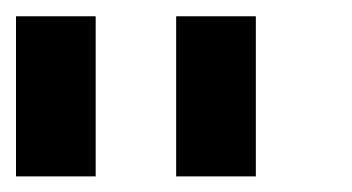

<svg xmlns="http://www.w3.org/2000/svg" viewBox="-20 -741 440 240"><path d="M0 -720.7Q0 -669.9 0 -520.5Q25.4 -520.5 99.6 -520.5Q99.6 -570.3 99.6 -720.7Q75.2 -720.7 0 -720.7ZM200.2 -720.7Q200.2 -669.9 200.2 -520.5Q225.6 -520.5 299.8 -520.5Q299.8 -570.3 299.8 -720.7Q275.4 -720.7 200.2 -720.7Z"/></svg>

Font: Encounter VC
Style: Regular
Weight: 400
Designer: Silver Alicorn
Version: Version 1.0